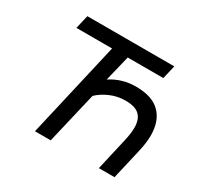

<svg xmlns="http://www.w3.org/2000/svg" viewBox="-146 -871 1094 1052"><g transform="rotate(30 401.0 -344.5)"><path d="M328.6 -604H103L123 -689.5H672.9L652.8 -604H427.7L388.2 -441.9Q459.5 -488.8 547.4 -488.8Q650.9 -488.8 700.9 -438.2Q751 -387.7 751 -296.9Q751 -251.5 738.3 -196.8L692.9 0H593.8L639.6 -200.2Q651.9 -252 651.9 -289.1Q651.9 -340.8 625 -367.2Q598.1 -393.6 537.1 -393.6Q485.4 -393.6 440.2 -373.8Q395 -354 365.7 -325.2L289.1 0H189.5Z"/></g></svg>

Font: Acari Sans Medium
Style: Italic
Weight: 500
Italic angle: -13°
Designer: Alfredo Marco Pradil and Stefan Peev
Foundry: Hanken Design Co.
Version: Version 1.045